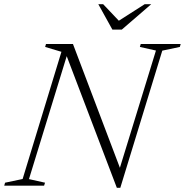

<svg xmlns="http://www.w3.org/2000/svg" viewBox="-42 -878 874 908"><path d="M725.5 -638.5 527 10H510.5L273.5 -612.5L95 -31L171 -14L166.5 0H-22L-18 -14L65 -31.5L248.5 -633L171.5 -656L175.5 -670H303L525 -84.5L695.5 -639L619.5 -656L623.5 -670H812.5L808.5 -656ZM673 -858 534 -738H489.5L423 -858H446L520 -780L642 -858Z"/></svg>

Font: Newsreader 16pt Light
Style: Italic
Weight: 300
Italic angle: -17°
Designer: Hugues Gentile
Foundry: Production Type
Version: Version 1.003; ttfautohint (v1.8.3)